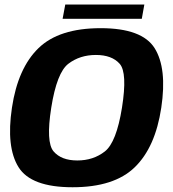

<svg xmlns="http://www.w3.org/2000/svg" viewBox="-20 -802 746 828"><path d="M293 5.5Q472.5 5.5 561.2 -80.8Q650 -167 675.5 -337.5Q701 -507.5 647 -594Q593 -680.5 414 -680.5Q234.5 -680.5 145.8 -594.2Q57 -508 31.5 -337.5Q6 -167.5 60 -81Q114 5.5 293 5.5ZM313.5 -110Q244.5 -110 211 -149.2Q177.5 -188.5 201 -337.5Q225 -489 274.8 -527Q324.5 -565 393.5 -565Q462.5 -565 496.2 -526.8Q530 -488.5 506 -337.5Q482 -188 432.2 -149Q382.5 -110 313.5 -110ZM250 -721H591.5L602.5 -782.5H261.5Z"/></svg>

Font: Anybody UltraCondensed Thin
Style: Bold Italic
Weight: 700
Italic angle: -10°
Version: Version 1.111